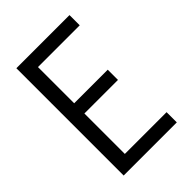

<svg xmlns="http://www.w3.org/2000/svg" viewBox="-215 -832 930 930"><g transform="rotate(-45 250.0 -367.5)"><path d="M72 0V-735H436V-665H150V-417H380V-347H150V-70H436V0Z"/></g></svg>

Font: Iosevka srxl
Style: Regular
Weight: 400
Monospace: yes
Designer: Belleve Invis
Foundry: Belleve Invis
Version: Version 33.0.1; ttfautohint (v1.8.3)